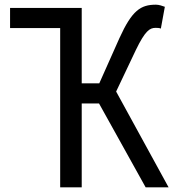

<svg xmlns="http://www.w3.org/2000/svg" viewBox="-20 -800 740 820"><path d="M476 -409 560 -586C600 -669 620 -681 644 -681C651 -681 660 -681 667 -678L684 -771C673 -775 659 -780 646 -780C581 -780 544 -756 490 -637L404 -444H329V-766H328H23V-680H237V0H329V-358H403L602 0H700Z"/></svg>

Font: Kawkab Mono Light
Style: Bold
Weight: 400
Monospace: yes
Designer: Abdullah Arif
Foundry: Abdullah Arif
Version: Version 1.000;PS 000.500;hotconv 1.0.88;makeotf.lib2.5.64775